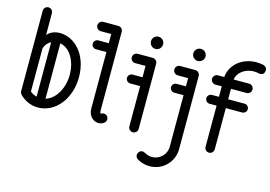

<svg xmlns="http://www.w3.org/2000/svg" viewBox="-120 -1004 2071 1470"><g transform="rotate(15 915.0 -268.5)"><path d="M462 -295C462 -479 349 -586 235 -586C200 -586 160 -574 135 -544V-716C135 -736 119 -753 99 -753C78 -753 62 -736 62 -716V-79C62 -64 70 -56 72 -54C102 -22 152 9 217 9C357 9 462 -127 462 -295ZM257 -510C335 -496 389 -406 389 -295C389 -192 337 -95 257 -71ZM187 -69C171 -73 153 -80 135 -95V-437C143 -465 162 -488 187 -500Z M696 4C720 4 755 -10 755 -41C755 -55 744 -77 718 -77C707 -77 700 -73 696 -70H695C695 -70 689 -74 688 -91V-717C688 -739 670 -754 652 -754H532C512 -754 495 -737 495 -717C495 -697 511 -680 532 -680H615V-607H532C513 -607 497 -591 497 -572C497 -553 513 -537 532 -537H615V-91C615 -27 658 4 696 4Z M1019 -706C1019 -732 998 -754 971 -754C944 -754 923 -732 923 -706C923 -679 944 -657 971 -657C998 -657 1019 -679 1019 -706ZM1006 -549C1006 -571 988 -586 969 -586H849C829 -586 813 -569 813 -549C813 -528 829 -512 849 -512H932V-422H853C834 -422 818 -406 818 -387C818 -368 834 -352 853 -352H932V-33C932 -13 949 4 969 4C990 4 1006 -13 1006 -33Z M1357 -700C1357 -727 1335 -748 1308 -748C1282 -748 1260 -727 1260 -700C1260 -673 1282 -652 1308 -652C1335 -652 1357 -673 1357 -700ZM1080 126C1046 126 1043 163 1043 163C1043 175 1049 187 1060 194C1094 215 1130 222 1159 222C1267 222 1345 135 1345 38V-543C1345 -565 1327 -580 1308 -580H1189C1168 -580 1152 -564 1152 -543C1152 -523 1168 -506 1189 -506H1271V-441H1197C1178 -441 1162 -425 1162 -406C1162 -387 1178 -371 1197 -371H1271V38C1271 99 1221 149 1159 149C1116 149 1098 126 1080 126Z M1536 -586H1486C1466 -586 1449 -569 1449 -549C1449 -529 1466 -512 1486 -512H1536V-429H1480C1461 -429 1445 -413 1445 -394C1445 -375 1461 -359 1480 -359H1536V-33C1536 -13 1552 4 1573 4C1593 4 1609 -13 1609 -33V-359H1739C1758 -359 1774 -375 1774 -394C1774 -413 1758 -429 1739 -429H1609V-512H1733C1753 -512 1770 -529 1770 -549C1770 -569 1753 -586 1733 -586H1610C1617 -637 1669 -686 1746 -686C1774 -686 1783 -680 1793 -680C1817 -680 1825 -691 1829 -709C1829 -711 1830 -716 1830 -717C1830 -741 1818 -746 1801 -753C1783 -757 1764 -759 1746 -759C1638 -759 1545 -690 1536 -586Z"/></g></svg>

Font: LS
Style: RegularAlt
Weight: 500
Designer: BSozoo
Foundry: BSozoo
Version: Version 001.000